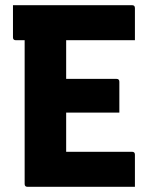

<svg xmlns="http://www.w3.org/2000/svg" viewBox="-20 -720 590 740"><path d="M86 0Q75 0 75 -11V-565H41Q30 -565 30 -576V-700H489Q500 -700 500 -689V-565H235V-416H429Q440 -416 440 -405V-286H235V-135H489Q500 -135 500 -124V0Z"/></svg>

Font: Recursive Sn Lnr St XBd
Style: Regular
Weight: 800
Version: Version 1.079;hotconv 1.0.112;makeotfexe 2.5.65598; ttfautoh